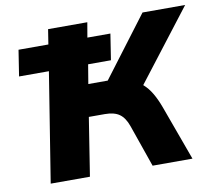

<svg xmlns="http://www.w3.org/2000/svg" viewBox="-78 -796 1001 887"><g transform="rotate(-10 422.5 -352.5)"><path d="M90 0 172 -513H32L51 -635H191L202 -705H386L374 -635H482L463 -513H356L341 -423H432L645 -705H845L590 -374Q613 -354 630 -325Q647 -296 661 -258L755 0H568L499 -198Q485 -238 460.5 -255.5Q436 -273 392 -273H317L274 0Z"/></g></svg>

Font: Nunito Sans Black
Style: Italic
Weight: 900
Italic angle: -9°
Designer: Vernon Adams
Foundry: Vernon Adams
Version: Version 3.006; ttfautohint (v1.8.3)